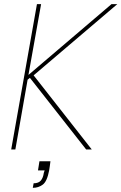

<svg xmlns="http://www.w3.org/2000/svg" viewBox="-20 -720 585 925"><path d="M34 0 158 -700H178L117 -359L517 -700H545L142 -357L422 0H395L124 -345L113 -336L54 0ZM138 185 142 163Q166 163 177 149.5Q188 136 191 113L195 101H163L170 57H223Q221 69 220 80Q219 91 217 100Q207 154 186 169.5Q165 185 138 185Z"/></svg>

Font: DM Sans 20pt Thin
Style: Italic
Weight: 250
Italic angle: -10°
Version: Version 4.004;gftools[0.9.30]